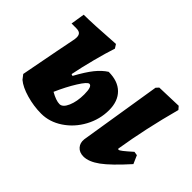

<svg xmlns="http://www.w3.org/2000/svg" viewBox="-95 -677 896 896"><g transform="rotate(45 352.5 -229.0)"><path d="M443 -226Q443 -165 413.5 -110.5Q384 -56 334.5 -23Q285 10 230 10Q181 10 132 -4Q83 -18 57 -40L40 -62Q84 -293 95 -346Q96 -351 96 -359Q96 -374 88.5 -381Q81 -388 63 -388H33L44 -457Q102 -457 247 -467L259 -448Q244 -403 227.5 -339.5Q211 -276 200 -221L209 -218Q239 -273 263.5 -303.5Q288 -334 315 -351Q376 -351 409.5 -318Q443 -285 443 -226ZM309 -196Q309 -248 291 -248Q279 -248 251.5 -204Q224 -160 199 -103Q236 -82 259 -82Q280 -82 294.5 -115.5Q309 -149 309 -196ZM701 -128Q631 -50 588.5 -19Q546 12 511 12Q484 12 469 -5Q454 -22 457 -48L522 -453L534 -466L658 -470L671 -455Q625 -285 600 -129L604 -126Q609 -126 622.5 -136.5Q636 -147 664 -172L683 -169Z"/></g></svg>

Font: Alegreya ExtraBold
Style: Italic
Weight: 800
Italic angle: -7°
Designer: Juan Pablo del Peral
Foundry: Huerta Tipografica
Version: Version 2.007; ttfautohint (v1.6)